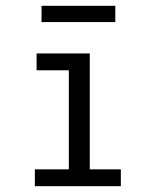

<svg xmlns="http://www.w3.org/2000/svg" viewBox="-20 -641 540 661"><path d="M100 -58H217V-399H106V-457H289V-58H396V0H100ZM123 -621H377V-565H123Z"/></svg>

Font: Vazir Code FD
Style: Code-FD
Weight: 400
Foundry: DejaVu fonts team - Redesigned by Saber Rastikerdar
Version: Version 1.1.2